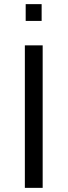

<svg xmlns="http://www.w3.org/2000/svg" viewBox="-20 -907 326 927"><path d="M100 0V-688H186V0ZM104 -806V-887H181V-806Z"/></svg>

Font: Saira Thin
Style: Regular
Weight: 400
Version: Version 1.101